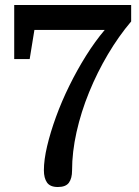

<svg xmlns="http://www.w3.org/2000/svg" viewBox="-20 -740 558 770"><path d="M269 -56Q269 -25 256.5 -7.5Q244 10 212 10Q181 10 168.5 -8Q156 -26 156 -57Q156 -99 169 -154Q182 -209 204.5 -271Q227 -333 258 -396Q289 -459 325 -516.5Q361 -574 400 -620H118L99 -503H37V-720H506V-654Q456 -595 413 -522.5Q370 -450 337.5 -370.5Q305 -291 287 -210.5Q269 -130 269 -56Z"/></svg>

Font: Domine Medium
Style: Regular
Weight: 500
Designer: Pablo Impallari, Rodrigo Fuenzalida, Brenda Gallo
Foundry: Pablo Impallari, Rodrigo Fuenzalida, Brenda Gallo
Version: Version 2.000